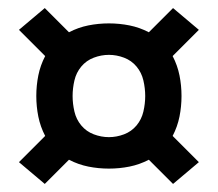

<svg xmlns="http://www.w3.org/2000/svg" viewBox="-20 -578 540 476"><path d="M409 -122 349 -182Q326 -170 301 -165Q276 -160 250 -160Q224 -160 199 -165Q174 -170 151 -182L91 -122L27 -176L92 -241Q80 -264 75 -289Q70 -314 70 -340Q70 -366 75 -391Q80 -416 92 -439L27 -504L91 -558L151 -498Q174 -510 199 -515Q224 -520 250 -520Q276 -520 301 -515Q326 -510 349 -498L409 -558L473 -504L408 -439Q420 -416 425 -391Q430 -366 430 -340Q430 -314 425 -289Q420 -264 408 -241L473 -176ZM250 -238Q269 -238 287.5 -245Q306 -252 318.5 -267Q331 -282 335.5 -301.5Q340 -321 340 -340Q340 -359 335.5 -378.5Q331 -398 318.5 -413Q306 -428 287.5 -435Q269 -442 250 -442Q231 -442 212.5 -435Q194 -428 181.5 -413Q169 -398 164.5 -378.5Q160 -359 160 -340Q160 -321 164.5 -301.5Q169 -282 181.5 -267Q194 -252 212.5 -245Q231 -238 250 -238Z"/></svg>

Font: Iosevka
Style: Bold
Weight: 700
Monospace: yes
Designer: Belleve Invis
Foundry: Belleve Invis
Version: Version 32.5.0; ttfautohint (v1.8.4)